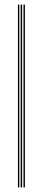

<svg xmlns="http://www.w3.org/2000/svg" viewBox="-20 -820 187 840"><path d="M82.8 0V-800H89V0ZM58.5 0V-800H64.5V0ZM70.5 0V-800H76.8V0Z"/></svg>

Font: Big Shoulders Inline Display ExtraLight
Style: Regular
Weight: 250
Version: Version 2.002